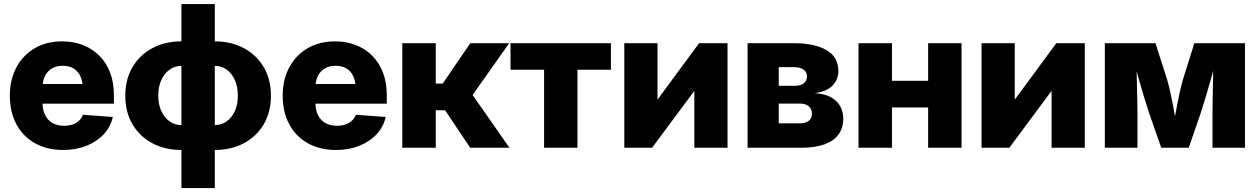

<svg xmlns="http://www.w3.org/2000/svg" viewBox="-20 -748 6373 972"><path d="M299.8 11.2Q217.8 11.2 157 -22.9Q96.2 -57.1 63 -119.1Q29.8 -181.2 29.8 -263.7Q29.8 -344.7 63 -406.7Q96.2 -468.8 155.8 -503.7Q215.3 -538.6 294.4 -538.6Q352.5 -538.6 400.4 -519.8Q448.2 -501 483.4 -465.6Q518.6 -430.2 537.6 -380.1Q556.6 -330.1 556.6 -267.1V-223.1H86.9V-322.8H477.1L398.9 -301.3Q398.9 -336.4 387 -362.1Q375 -387.7 352.5 -401.4Q330.1 -415 297.4 -415Q265.1 -415 242.2 -401.1Q219.2 -387.2 207.3 -362.1Q195.3 -336.9 195.3 -302.7V-230Q195.3 -191.9 208.5 -165.3Q221.7 -138.7 246.1 -125Q270.5 -111.3 304.2 -111.3Q328.1 -111.3 347.4 -117.9Q366.7 -124.5 380.1 -137Q393.6 -149.4 399.9 -167L551.3 -155.8Q540 -106 505.4 -68.6Q470.7 -31.2 418 -10Q365.2 11.2 299.8 11.2Z M898.4 11.2Q815.4 11.2 751.2 -22.9Q687 -57.1 650.6 -118.9Q614.3 -180.7 614.3 -263.7Q614.3 -346.2 650.6 -408Q687 -469.7 751.2 -504.2Q815.4 -538.6 898.4 -538.6H1067.4Q1150.4 -538.6 1214.6 -504.2Q1278.8 -469.7 1315.2 -408Q1351.6 -346.2 1351.6 -263.7Q1351.6 -180.7 1315.2 -118.9Q1278.8 -57.1 1214.6 -22.9Q1150.4 11.2 1067.4 11.2ZM898.4 -114.7H1067.4Q1100.6 -114.7 1127 -133.3Q1153.3 -151.9 1168.7 -185.3Q1184.1 -218.8 1184.1 -263.7Q1184.1 -309.6 1168.7 -343.3Q1153.3 -377 1127 -395.8Q1100.6 -414.6 1067.4 -414.6H898.4Q865.7 -414.6 839.1 -395.8Q812.5 -377 796.9 -343.3Q781.2 -309.6 781.2 -263.7Q781.2 -218.8 796.9 -185.3Q812.5 -151.9 838.9 -133.3Q865.2 -114.7 898.4 -114.7ZM898.4 204.1V-727.5H1067.4V204.1Z M1681.2 11.2Q1599.1 11.2 1538.3 -22.9Q1477.5 -57.1 1444.3 -119.1Q1411.1 -181.2 1411.1 -263.7Q1411.1 -344.7 1444.3 -406.7Q1477.5 -468.8 1537.1 -503.7Q1596.7 -538.6 1675.8 -538.6Q1733.9 -538.6 1781.7 -519.8Q1829.6 -501 1864.7 -465.6Q1899.9 -430.2 1918.9 -380.1Q1938 -330.1 1938 -267.1V-223.1H1468.3V-322.8H1858.4L1780.3 -301.3Q1780.3 -336.4 1768.3 -362.1Q1756.3 -387.7 1733.9 -401.4Q1711.4 -415 1678.7 -415Q1646.5 -415 1623.5 -401.1Q1600.6 -387.2 1588.6 -362.1Q1576.7 -336.9 1576.7 -302.7V-230Q1576.7 -191.9 1589.8 -165.3Q1603 -138.7 1627.4 -125Q1651.9 -111.3 1685.5 -111.3Q1709.5 -111.3 1728.8 -117.9Q1748 -124.5 1761.5 -137Q1774.9 -149.4 1781.2 -167L1932.6 -155.8Q1921.4 -106 1886.7 -68.6Q1852.1 -31.2 1799.3 -10Q1746.6 11.2 1681.2 11.2Z M2016.6 0V-529.3H2186V-324.7H2221.2L2360.8 -529.3H2557.6L2372.6 -267.1L2559.1 0H2360.4L2233.4 -189.9H2186V0Z M2734.4 0V-395H2564.5V-529.3H3072.8V-395H2903.3V0Z M3663.1 0H3495.1V-285.6H3493.2L3281.2 0H3140.6V-529.3H3308.6V-245.6H3310.1L3519 -529.3H3663.1Z M3764.6 0V-529.3H3998.5Q4103 -529.3 4163.6 -494.6Q4224.1 -460 4224.1 -387.7Q4224.1 -345.2 4194.8 -314.9Q4165.5 -284.7 4104 -276.4Q4155.8 -273.4 4187.7 -255.1Q4219.7 -236.8 4234.4 -208.7Q4249 -180.7 4249 -147.9Q4249 -100.6 4225.3 -67.6Q4201.7 -34.7 4154.1 -17.3Q4106.4 0 4034.7 0ZM3922.4 -123.5H4029.8Q4058.1 -123.5 4074.2 -136.2Q4090.3 -148.9 4090.3 -171.9Q4090.3 -196.8 4074.2 -210.2Q4058.1 -223.6 4029.8 -223.6H3922.4ZM3922.4 -313.5H4003.4Q4032.7 -313.5 4049.1 -326.2Q4065.4 -338.9 4065.4 -361.3Q4065.4 -383.3 4047.6 -395.8Q4029.8 -408.2 3998.5 -408.2H3922.4Z M4727.1 -338.9V-204.1H4446.8V-338.9ZM4495.6 -529.3V0H4326.2V-529.3ZM4847.7 -529.3V0H4678.7V-529.3Z M5471.7 0H5303.7V-285.6H5301.8L5089.8 0H4949.2V-529.3H5117.2V-245.6H5118.7L5327.6 -529.3H5471.7Z M5573.2 0V-529.3H5829.6L5889.2 -342.8Q5897 -316.4 5904.3 -283.4Q5911.6 -250.5 5918.2 -215.3Q5924.8 -180.2 5930.7 -147.5Q5936.5 -114.7 5941.4 -88.9H5915.5Q5920.4 -114.3 5926.3 -147.2Q5932.1 -180.2 5939 -215.3Q5945.8 -250.5 5953.1 -283.4Q5960.4 -316.4 5967.8 -342.8L6026.4 -529.3H6282.7V0H6118.2V-173.8Q6118.2 -203.6 6118.9 -239Q6119.6 -274.4 6120.4 -312.3Q6121.1 -350.1 6121.8 -387.7Q6122.6 -425.3 6122.6 -459.5H6139.2Q6127.9 -411.1 6114 -360.6Q6100.1 -310.1 6085.7 -262.5Q6071.3 -214.8 6058.1 -174.3L5998 0H5858.9L5797.9 -174.3Q5784.2 -215.8 5769.5 -263.9Q5754.9 -312 5741 -362.1Q5727.1 -412.1 5715.8 -459.5H5733.4Q5733.4 -425.8 5734.1 -388.2Q5734.9 -350.6 5735.8 -312.5Q5736.8 -274.4 5737.5 -239Q5738.3 -203.6 5738.3 -173.8V0Z"/></svg>

Font: Inter 24pt ExtraBold
Style: Regular
Weight: 800
Designer: Rasmus Andersson
Foundry: rsms
Version: Version 4.001;git-66647c0bb